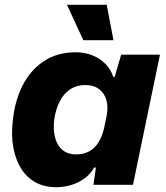

<svg xmlns="http://www.w3.org/2000/svg" viewBox="-20 -767 687 797"><path d="M212 10Q165 10 128.5 -9.5Q92 -29 68.5 -66Q45 -103 35.5 -153.5Q26 -204 33 -265Q41 -347 73.5 -411.5Q106 -476 162 -513Q218 -550 294 -550Q331 -550 363 -537.5Q395 -525 418 -501.5Q441 -478 450 -448H456L483 -540H644L532 0H368L378 -71L371 -72Q350 -34 307.5 -12Q265 10 212 10ZM296 -126Q328 -126 351.5 -139.5Q375 -153 390 -178Q405 -203 412 -235L422 -283Q430 -320 422 -350Q414 -380 391.5 -397Q369 -414 334 -414Q298 -414 271 -396Q244 -378 227.5 -345.5Q211 -313 205 -270Q200 -225 209.5 -192.5Q219 -160 241 -143Q263 -126 296 -126ZM326 -600 258 -747H423L451 -600Z"/></svg>

Font: Mona Sans ExtraLight ExtraBold
Style: Italic
Weight: 800
Italic angle: -11.6951°
Version: Version 2.000